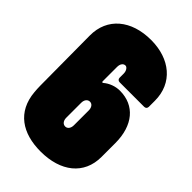

<svg xmlns="http://www.w3.org/2000/svg" viewBox="-217 -787 875 875"><g transform="rotate(45 220.5 -350.0)"><path d="M281 -444C252 -444 223 -433 202 -415C198 -412 195 -414 195 -419V-511C195 -530 204 -543 218 -543C227 -543 238 -530 238 -511V-485C238 -476 244 -470 253 -470H411C420 -470 426 -476 426 -485V-524C426 -638 340 -708 218 -708C91 -708 5 -638 6 -524L8 -204C8 -190 9 -176 10 -164C20 -46 104 8 221 8C350 8 435 -58 435 -171V-260C435 -374 376 -444 281 -444ZM244 -280V-184C244 -165 234 -152 220 -152C205 -152 195 -165 195 -184V-280C195 -299 205 -312 220 -312C234 -312 244 -299 244 -280Z"/></g></svg>

Font: Barlow Condensed Black
Style: Regular
Weight: 900
Width: 3
Designer: Jeremy Tribby
Foundry: Tribby Type
Version: Version 1.422;hotconv 1.0.109;makeotfexe 2.5.65596